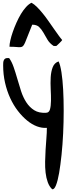

<svg xmlns="http://www.w3.org/2000/svg" viewBox="-20 -979 521 1394"><path d="M2.9 -504.9Q2.9 -513.7 3.4 -522.9Q3.9 -532.2 7.3 -540.5Q10.7 -548.8 17.1 -553.2Q23.4 -557.6 36.1 -557.6Q37.1 -557.6 38.6 -557.6Q40 -557.6 42 -557.6Q44.9 -556.6 46.9 -556.6Q65.4 -531.2 79.1 -491.7Q92.8 -452.1 105.5 -407.7Q118.2 -363.3 132.8 -317.9Q147.5 -272.5 170.9 -236.3Q194.3 -200.2 228.5 -178.7Q262.7 -157.2 313.5 -160.2Q335.9 -160.2 342.8 -184.6Q349.6 -209 350.1 -247.1Q350.6 -285.2 348.1 -331.1Q345.7 -377 348.1 -418.5Q350.6 -460 362.8 -491.2Q375 -522.5 405.3 -533.2Q418 -507.8 426.3 -453.6Q434.6 -399.4 438.5 -328.6Q442.4 -257.8 442.4 -175.3Q442.4 -92.8 438.5 -11.2Q434.6 70.3 426.8 145.5Q418.9 220.7 409.2 277.3Q399.4 334 386.2 366.7Q373 399.4 358.4 394.5Q337.9 375 326.7 343.8Q315.4 312.5 311 274.4Q306.6 236.3 307.6 193.8Q308.6 151.4 311 108.4Q313.5 65.4 316.9 24.4Q320.3 -16.6 320.3 -50.8Q285.2 -47.9 248.5 -61.5Q211.9 -75.2 176.8 -104Q141.6 -132.8 109.9 -173.8Q78.1 -214.8 54.2 -266.6Q30.3 -318.4 16.6 -378.4Q2.9 -438.5 2.9 -504.9ZM209 -959Q228.5 -948.2 249 -927.7Q269.5 -907.2 290.5 -881.3Q311.5 -855.5 331.5 -826.7Q351.6 -797.9 370.1 -771.5Q388.7 -745.1 404.8 -722.7Q420.9 -700.2 431.6 -688.5Q430.7 -686.5 425.8 -680.7Q420.9 -674.8 414.1 -668.5Q407.2 -662.1 400.4 -655.3Q393.6 -648.4 389.6 -645.5Q386.7 -645.5 385.7 -645.5Q382.8 -644.5 379.9 -644.5Q376 -644.5 373 -645.5Q370.1 -645.5 369.1 -645.5Q339.8 -665 324.2 -691.9Q308.6 -718.8 294.9 -742.7Q281.2 -766.6 263.7 -783.2Q246.1 -799.8 213.9 -799.8Q193.4 -750 181.6 -718.8Q169.9 -687.5 162.1 -669.9Q154.3 -652.3 147.5 -645Q140.6 -637.7 129.4 -636.7Q118.2 -635.7 99.1 -637.7Q80.1 -639.6 48.8 -639.6Q48.8 -658.2 55.2 -686.5Q61.5 -714.8 72.8 -747.1Q84 -779.3 99.1 -813.5Q114.3 -847.7 131.8 -877Q149.4 -906.2 169.4 -928.2Q189.5 -950.2 209 -959Z"/></svg>

Font: Gloria Hallelujah
Style: Regular
Weight: 400
Designer: Kimberly Geswein
Foundry: Kimberly Geswein
Version: Version 1.004 2010